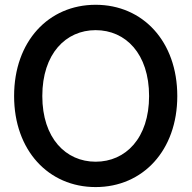

<svg xmlns="http://www.w3.org/2000/svg" viewBox="-20 -759 789 791"><path d="M374 11.7C568.4 11.7 710.4 -139.2 710.4 -363.3C710.4 -588.4 568.4 -739.3 374 -739.3C179.7 -739.3 38.1 -588.4 38.1 -363.3C38.1 -139.6 179.7 11.7 374 11.7ZM374 -92.8C251 -92.8 154.3 -189.9 154.3 -363.3C154.3 -537.6 251 -634.8 374 -634.8C497.6 -634.8 594.2 -537.6 594.2 -363.3C594.2 -189.9 497.6 -92.8 374 -92.8Z"/></svg>

Font: Raveo Display Display Medium
Style: Regular
Weight: 500
Designer: Jakub Foglar, Rasmus Andersson (Inter)
Foundry: Jakubfoglar.com
Version: Version 1.100;Glyphs 3.2.3 (3260)